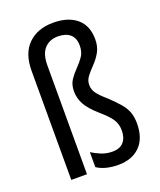

<svg xmlns="http://www.w3.org/2000/svg" viewBox="-143 -905 795 954"><g transform="rotate(-20 254.5 -428.5)"><path d="M422 -667Q422 -628 406 -600Q390 -572 369 -550.5Q348 -529 332 -508.5Q316 -488 316 -464Q316 -440 330 -420Q344 -400 380 -369Q413 -338 434 -313.5Q455 -289 464.5 -263.5Q474 -238 474 -203Q474 -125 432 -83Q390 -41 317 -41Q285 -41 256 -48Q227 -55 205 -70V-149Q227 -135 254 -124Q281 -113 312 -113Q352 -113 371.5 -135.5Q391 -158 391 -197Q391 -230 374.5 -255.5Q358 -281 318 -315Q269 -358 251.5 -391Q234 -424 234 -459Q234 -495 250 -519Q266 -543 286.5 -563.5Q307 -584 323 -607Q339 -630 339 -664Q339 -704 316 -724Q293 -744 251 -744Q208 -744 181 -715.5Q154 -687 154 -626V-51H71V-627Q71 -720 120.5 -768Q170 -816 253 -816Q331 -816 376.5 -778Q422 -740 422 -667Z"/></g></svg>

Font: Noto Sans Tamil UI Condensed
Style: Regular
Weight: 400
Width: 3
Designer: Jelle Bosma - Monotype Design Team
Foundry: Monotype Imaging Inc.
Version: Version 2.004; ttfautohint (v1.8.4.7-5d5b)